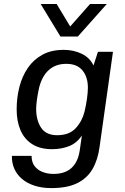

<svg xmlns="http://www.w3.org/2000/svg" viewBox="-20 -776 640 982"><path d="M242.8 186Q193.2 186 155.1 173.2Q117 160.5 91.1 137.9Q65.2 115.2 52.6 85.6Q40 56 40.8 21.2H141.5Q141.5 52.8 156.5 73Q171.5 93.2 197.4 103.4Q223.2 113.5 253.5 113.5Q312.8 113.5 346.1 82.6Q379.5 51.8 388 -8L398.8 -82.5Q371.5 -43.2 332.4 -28.1Q293.2 -13 246.2 -13Q185 -13 144.6 -38.8Q104.2 -64.5 84.8 -110.2Q65.2 -156 65.2 -216.2Q65.2 -276.2 79.2 -331.1Q93.2 -386 122.5 -428.8Q151.8 -471.5 197.1 -496.2Q242.5 -521 306 -521Q356.8 -521 398.1 -500.9Q439.5 -480.8 458.2 -441L481 -511H557.8L489.2 -24.5Q480.5 41.5 453.2 88.5Q426 135.5 375 160.8Q324 186 242.8 186ZM272.2 -84.5Q334 -84.5 367.1 -120.2Q400.2 -156 412.5 -205.5Q420.5 -239.2 425 -272.1Q429.5 -305 429.5 -327.5Q429.5 -381.8 402 -415.6Q374.5 -449.5 319 -449.5Q266 -449.5 230.8 -418.9Q195.5 -388.2 180 -327.8Q173 -296 169 -267.2Q165 -238.5 165 -219.2Q165 -161.2 190.2 -122.9Q215.5 -84.5 272.2 -84.5ZM526.2 -755.5 378 -589.2H289.2L188 -755.5H269.8L361.2 -603.8H306.5L440.5 -755.5Z"/></svg>

Font: Chivo Mono Medium
Style: Italic
Weight: 500
Italic angle: -8.05°
Monospace: yes
Designer: Hector Gatti
Foundry: Omnibus-Type
Version: Version 1.008